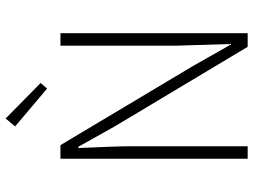

<svg xmlns="http://www.w3.org/2000/svg" viewBox="-128 -764 892 676"><g transform="rotate(-90 318.0 -426.0)"><path d="M344.2 -706.1 210.9 -818.8 238.8 -852.1 363.8 -729ZM141.1 -409.2V0H97.2V-659.2H145L422.9 -193.8L497.1 -63H501L495.1 -254.9V-659.2H539.1V0H491.2L212.9 -464.8L139.2 -596.2H134.8Q141.1 -460 141.1 -409.2Z"/></g></svg>

Font: SourceSansPro-Light
Style: Regular
Weight: 300
Designer: Paul D. Hunt
Foundry: Adobe Systems Incorporated
Version: Version 2.020;PS 2.0;hotconv 1.0.86;makeotf.lib2.5.63406